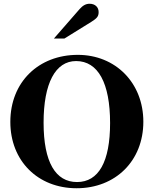

<svg xmlns="http://www.w3.org/2000/svg" viewBox="-20 -983 818 1022"><path d="M566 -328C566 -122 505 -14 390 -14C276 -14 212 -119 212 -330C212 -540 275 -658 385 -658C502 -658 566 -541 566 -328ZM743 -335C743 -542 595 -691 394 -691C186 -691 35 -547 35 -334C35 -127 181 19 388 19C595 19 743 -127 743 -335ZM267 -778H323L465 -866C497 -886 505 -896 505 -919C505 -945 486 -963 457 -963C437 -963 421 -954 404 -935Z"/></svg>

Font: XITS
Style: Bold
Weight: 700
Designer: MicroPress Inc., with final additions and corrections provided by Coen Hoffman, Elsevier (retired)
Version: Version 1.302